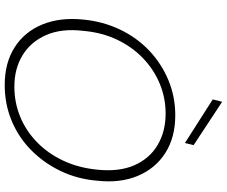

<svg xmlns="http://www.w3.org/2000/svg" viewBox="-94 -857 963 815"><g transform="rotate(90 387.5 -449.5)"><path d="M341 12Q247 12 181 -30Q115 -72 84 -147.5Q53 -223 63 -321Q71 -405 105 -476.5Q139 -548 194 -600.5Q249 -653 319.5 -682.5Q390 -712 469 -712Q563 -712 629 -670Q695 -628 726.5 -553Q758 -478 747 -380Q740 -296 705.5 -224.5Q671 -153 616.5 -99.5Q562 -46 491.5 -17Q421 12 341 12ZM348 -29Q415 -29 475 -53.5Q535 -78 583 -124.5Q631 -171 661.5 -235.5Q692 -300 700 -379Q710 -472 682 -537Q654 -602 596.5 -636.5Q539 -671 462 -671Q395 -671 335 -646Q275 -621 227 -575Q179 -529 148.5 -465Q118 -401 111 -322Q100 -230 128.5 -164.5Q157 -99 214 -64Q271 -29 348 -29ZM587 -753 402 -871 412 -911 596 -790Z"/></g></svg>

Font: DM Sans 20pt ExtraLight
Style: Italic
Weight: 250
Italic angle: -10°
Version: Version 4.004;gftools[0.9.30]